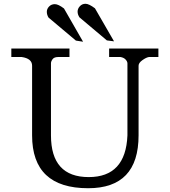

<svg xmlns="http://www.w3.org/2000/svg" viewBox="-20 -997 899 1017"><path d="M483 -953 584 -778 546 -783 401 -905Q391 -920 391 -935.5Q391 -951 403 -964Q415 -977 433 -977Q451 -977 483 -953ZM319 -952 420 -776 382 -782 237 -904Q228 -919 228 -934.5Q228 -950 240 -962.5Q252 -975 270.5 -975Q289 -975 319 -952ZM95 -695H40V-740H348V-695H288Q267 -695 258.5 -683.5Q250 -672 250 -662V-280Q250 -59 450 -59Q646 -59 655 -280V-661Q655 -671 645.5 -681.5Q636 -692 618 -695H558V-740H819V-695H769Q755 -693 734.5 -678.5Q714 -664 714 -649V-280Q714 0 447 0Q150 0 150 -280V-649Q150 -687 95 -695Z"/></svg>

Font: Sawarabi Mincho
Style: Regular
Weight: 400
Version: Version 1.00